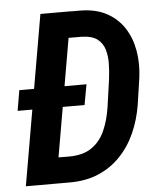

<svg xmlns="http://www.w3.org/2000/svg" viewBox="-52 -756 667 801"><g transform="rotate(-5 282.0 -355.5)"><path d="M205.6 0H77.1L97.2 -108.9L211.4 -107.9Q272 -107.4 308.6 -132.6Q345.2 -157.7 364.5 -200.9Q383.8 -244.1 392.1 -298.8L408.2 -412.6Q412.6 -445.8 413.3 -478.3Q414.1 -510.7 406 -538.3Q397.9 -565.9 376 -582.8Q354 -599.6 313 -601.1L179.2 -601.6L198.2 -710.9L318.4 -710.4Q381.8 -709 426.5 -684.1Q471.2 -659.2 497.8 -617.4Q524.4 -575.7 533.4 -522.7Q542.5 -469.7 535.2 -411.6L518.6 -298.8Q508.3 -235.4 483.9 -180.9Q459.5 -126.5 420.4 -85.7Q381.3 -44.9 327.9 -22.2Q274.4 0.5 205.6 0ZM274.4 -710.9 151.4 0H23.9L147 -710.9ZM313 -401.9 297.4 -316.4H17.1L31.7 -401.9Z"/></g></svg>

Font: Roboto Condensed SemiBold
Style: Italic
Weight: 600
Italic angle: -12°
Designer: Christian Robertson
Foundry: Google
Version: Version 3.008; 2023